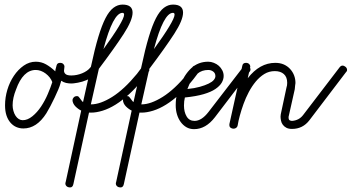

<svg xmlns="http://www.w3.org/2000/svg" viewBox="-20 -571 1533 837"><path d="M374 -277Q380 -285 388 -285Q394 -285 400.5 -278.5Q407 -272 407 -266Q407 -252 392 -241Q377 -230 358 -222Q339 -214 319.5 -210.5Q300 -207 292 -207Q279 -207 268 -209.5Q257 -212 247 -219L244 -209Q241 -197 234 -180.5Q227 -164 218 -145Q209 -126 199.5 -108Q190 -90 182 -77Q140 -11 82 -11Q65 -11 50.5 -17.5Q36 -24 25 -37Q14 -50 8 -68.5Q2 -87 2 -112Q2 -146 12 -179.5Q22 -213 40.5 -240.5Q59 -268 83.5 -285Q108 -302 136 -302Q160 -302 180.5 -290.5Q201 -279 221 -260L222 -268Q224 -277 227 -287Q230 -297 242 -297Q251 -297 256 -292Q261 -287 261 -281Q261 -276 260 -271.5Q259 -267 259 -263Q259 -254 266 -248Q273 -242 291 -242Q303 -242 315 -244.5Q327 -247 338 -251.5Q349 -256 358.5 -262.5Q368 -269 374 -277ZM208 -213Q204 -224 196.5 -233.5Q189 -243 179 -250.5Q169 -258 158 -262Q147 -266 136 -266Q108 -266 86.5 -244.5Q65 -223 50 -181Q35 -144 35 -112Q35 -100 38.5 -87.5Q42 -75 48 -66Q54 -57 62 -52Q70 -47 79 -47Q100 -47 121 -64Q142 -81 159 -106.5Q176 -132 188.5 -161.5Q201 -191 208 -213Z M376 -116H377Q417 -116 469 -148.5Q521 -181 577 -249L598 -277Q603 -285 611 -285Q618 -285 624.5 -279Q631 -273 631 -266Q631 -260 626 -256L604 -227Q574 -189 543.5 -161Q513 -133 484 -115Q455 -97 427.5 -88.5Q400 -80 377 -80H368L300 231Q297 246 286 246Q276 246 270.5 241Q265 236 265 229Q265 225 266 224L334 -89Q329 -91 322 -96Q315 -101 309 -107Q303 -113 299.5 -120.5Q296 -128 296 -135Q296 -140 301 -146Q306 -152 316 -152Q321 -152 323.5 -148.5Q326 -145 329 -141.5Q332 -138 335 -133.5Q338 -129 342 -126L377 -283Q393 -358 408.5 -409.5Q424 -461 440 -492Q456 -523 474.5 -537Q493 -551 514 -551Q558 -551 558 -516Q558 -483 519.5 -423.5Q481 -364 411 -271ZM431 -357Q474 -416 497.5 -455Q521 -494 521 -507Q521 -515 514 -515Q473 -515 431 -357Z M596 -116H597Q637 -116 689 -148.5Q741 -181 797 -249L818 -277Q823 -285 831 -285Q838 -285 844.5 -279Q851 -273 851 -266Q851 -260 846 -256L824 -227Q794 -189 763.5 -161Q733 -133 704 -115Q675 -97 647.5 -88.5Q620 -80 597 -80H588L520 231Q517 246 506 246Q496 246 490.5 241Q485 236 485 229Q485 225 486 224L554 -89Q549 -91 542 -96Q535 -101 529 -107Q523 -113 519.5 -120.5Q516 -128 516 -135Q516 -140 521 -146Q526 -152 536 -152Q541 -152 543.5 -148.5Q546 -145 549 -141.5Q552 -138 555 -133.5Q558 -129 562 -126L597 -283Q613 -358 628.5 -409.5Q644 -461 660 -492Q676 -523 694.5 -537Q713 -551 734 -551Q778 -551 778 -516Q778 -483 739.5 -423.5Q701 -364 631 -271ZM651 -357Q694 -416 717.5 -455Q741 -494 741 -507Q741 -515 734 -515Q693 -515 651 -357Z M1040 -279Q1046 -287 1053 -287Q1059 -287 1065.5 -280.5Q1072 -274 1072 -269Q1072 -262 1068 -258L917 -60Q877 -8 826 -8Q807 -8 792.5 -16.5Q778 -25 767.5 -39.5Q757 -54 751.5 -72.5Q746 -91 746 -112Q746 -141 752 -161Q758 -181 762 -193Q783 -245 813.5 -273.5Q844 -302 888 -302Q900 -302 912.5 -297Q925 -292 934 -284Q943 -276 949 -264.5Q955 -253 955 -240Q955 -225 946.5 -210.5Q938 -196 919 -183Q900 -170 867.5 -160.5Q835 -151 786 -146Q782 -130 782 -111Q782 -83 793.5 -63.5Q805 -44 828 -44Q859 -44 889 -83ZM841 -250Q813 -228 797 -183Q828 -186 851 -192.5Q874 -199 889.5 -206.5Q905 -214 912 -222.5Q919 -231 919 -239Q919 -252 909.5 -259Q900 -266 888 -266Q860 -266 841 -250Z M1460 -277Q1466 -285 1473 -285Q1480 -285 1486.5 -279.5Q1493 -274 1493 -266Q1493 -260 1488 -256L1329 -47Q1300 -9 1253 -9Q1238 -9 1228.5 -14Q1219 -19 1213 -27Q1207 -35 1205 -45Q1203 -55 1203 -63Q1203 -69 1204 -73L1229 -190Q1232 -198 1232 -210Q1232 -235 1217.5 -248Q1203 -261 1178 -261Q1153 -261 1132.5 -248.5Q1112 -236 1095 -215.5Q1078 -195 1064.5 -169.5Q1051 -144 1041.5 -117.5Q1032 -91 1025.5 -67Q1019 -43 1016 -24Q1015 -18 1010 -14Q1005 -10 998 -10Q991 -10 985.5 -14Q980 -18 980 -25Q980 -26 980 -27.5Q980 -29 980 -30L1036 -283Q1038 -297 1052 -297Q1061 -297 1066 -292Q1071 -287 1071 -280Q1071 -279 1070.5 -277.5Q1070 -276 1070 -275L1060 -230Q1112 -297 1180 -297Q1201 -297 1217 -290Q1233 -283 1244.5 -270.5Q1256 -258 1262 -242.5Q1268 -227 1268 -209Q1267 -204 1266.5 -197.5Q1266 -191 1265 -182L1239 -66Q1238 -64 1238 -59Q1238 -49 1243 -46.5Q1248 -44 1253 -44Q1283 -46 1301 -69Z"/></svg>

Font: Gruenewald VA
Style: Regular
Weight: 400
Designer: Peter Wiegel
Foundry: Peter Wiegel, nach dem Schriftentwurf von Dr. H. Gr¸newald
Version: Version 0.007